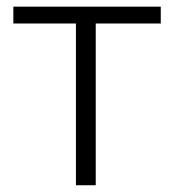

<svg xmlns="http://www.w3.org/2000/svg" viewBox="-20 -548 515 568"><path d="M455.6 -478.5H263.2V0H204.6V-478.5H19.5V-528.3H455.6Z"/></svg>

Font: Roboto Light
Style: Regular
Weight: 300
Designer: Google
Version: Version 2.134; 2016; ttfautohint (v1.6)